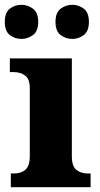

<svg xmlns="http://www.w3.org/2000/svg" viewBox="-31 -779 416 799"><path d="M14 0V-57H26Q56 -57 74.5 -72.5Q93 -88 93 -130V-412Q93 -450 73.5 -464.5Q54 -479 26 -479H10V-536H268V-128Q268 -87 287 -72Q306 -57 335 -57H346V0ZM270 -617Q243 -617 221.5 -633Q200 -649 200 -688Q200 -727 221.5 -743Q243 -759 270 -759Q296 -759 317.5 -743Q339 -727 339 -688Q339 -649 317.5 -633Q296 -617 270 -617ZM58 -617Q31 -617 10 -633Q-11 -649 -11 -688Q-11 -727 10 -743Q31 -759 58 -759Q84 -759 106 -743Q128 -727 128 -688Q128 -649 106 -633Q84 -617 58 -617Z"/></svg>

Font: Noto Serif ExtraBold
Style: Regular
Weight: 800
Designer: Monotype Design Team
Foundry: Monotype Imaging Inc.
Version: Version 2.014